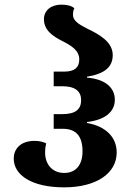

<svg xmlns="http://www.w3.org/2000/svg" viewBox="-20 -793 566 826"><path d="M256 13C394 13 482 -47 482 -137C482 -204 434 -250 354 -264V-268C431 -277 474 -311 474 -364C474 -417 431 -453 354 -459V-463C429 -475 465 -504 465 -556C465 -613 407 -645 355 -670C317 -689 294 -705 294 -729C294 -740 295 -748 300 -758C287 -768 270 -773 243 -773C199 -773 169 -747 169 -711C169 -662 208 -637 247 -617C286 -597 321 -577 321 -537C321 -503 301 -485 257 -485H211V-422H248C304 -422 329 -400 329 -362C329 -322 304 -302 248 -302H211V-239H249C307 -239 335 -208 335 -142C335 -84 307 -49 256 -49C206 -49 174 -85 174 -137C174 -150 175 -162 179 -176C166 -183 148 -187 129 -187C65 -187 39 -149 39 -111C39 -40 116 13 256 13Z"/></svg>

Font: Noto Serif Georgian SemiCondensed Bold
Style: Regular
Weight: 700
Width: 4
Designer: Monotype Design Team, Akaki Razmadze
Foundry: Google LLC
Version: Version 2.003